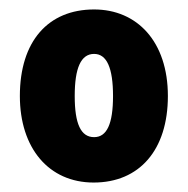

<svg xmlns="http://www.w3.org/2000/svg" viewBox="-20 -742 397 406"><path d="M335 -539C335 -654 270 -722 179 -722C82 -722 22 -655 22 -539C22 -429 83 -356 178 -356C275 -356 335 -425 335 -539ZM138 -539C138 -598 151 -628 179 -628C206 -628 219 -598 219 -539C219 -480 206 -452 179 -452C151 -452 138 -480 138 -539Z"/></svg>

Font: Noto Sans Gurmukhi Condensed Black
Style: Regular
Weight: 900
Width: 3
Designer: Jelle Bosma - Monotype Design Team
Foundry: Monotype Imaging Inc.
Version: Version 2.004